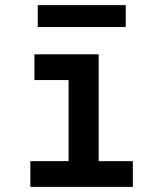

<svg xmlns="http://www.w3.org/2000/svg" viewBox="-20 -733 640 753"><path d="M99 0V-101H249V-419H115V-520H367V-101H501V0ZM128 -627V-713H473V-627Z"/></svg>

Font: Iosevka Extended
Style: Bold
Weight: 700
Width: 7
Monospace: yes
Designer: Belleve Invis
Foundry: Belleve Invis
Version: Version 32.5.0; ttfautohint (v1.8.4)